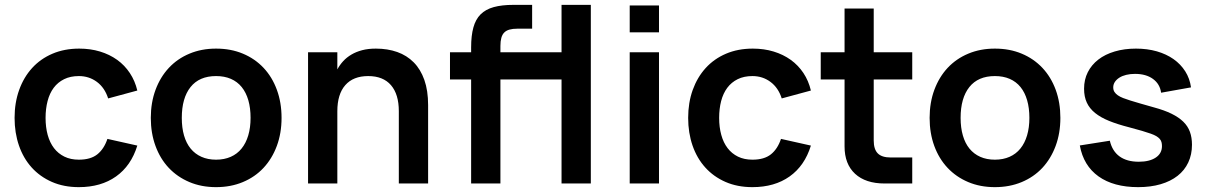

<svg xmlns="http://www.w3.org/2000/svg" viewBox="-20 -755 4964 790"><path d="M304.5 15Q242.5 15 193.5 -6.5Q144.5 -28 110.2 -66Q76 -104 58 -156.2Q40 -208.5 40 -270Q40 -332.5 58.8 -384.8Q77.5 -437 112 -475Q146.5 -513 195.8 -534Q245 -555 306 -555Q352 -555 391.5 -543Q431 -531 462 -508.8Q493 -486.5 514.2 -454.5Q535.5 -422.5 545 -382.5L425 -350Q411 -394 378.8 -418Q346.5 -442 304.5 -442Q269.5 -442 243.8 -429.2Q218 -416.5 201 -393.8Q184 -371 175.8 -339.2Q167.5 -307.5 167.5 -270Q167.5 -231.5 176.2 -199.8Q185 -168 202.2 -145.5Q219.5 -123 245 -110.5Q270.5 -98 304.5 -98Q353 -98 380.5 -120Q408 -142 422 -183.5L545 -156Q519.5 -73 457.5 -29Q395.5 15 304.5 15Z M869 15Q808.5 15 759 -6Q709.5 -27 674.2 -64.5Q639 -102 619.8 -154.5Q600.5 -207 600.5 -270Q600.5 -333 620 -385.5Q639.5 -438 674.8 -475.8Q710 -513.5 759.5 -534.2Q809 -555 869 -555Q930 -555 979.5 -534.2Q1029 -513.5 1064.5 -475.8Q1100 -438 1119.2 -385.5Q1138.5 -333 1138.5 -270Q1138.5 -207 1119 -154.5Q1099.5 -102 1064.2 -64.2Q1029 -26.5 979.2 -5.8Q929.5 15 869 15ZM869 -98Q903 -98 929.5 -109.8Q956 -121.5 974 -143.8Q992 -166 1001.5 -198Q1011 -230 1011 -270Q1011 -310.5 1001.8 -342.5Q992.5 -374.5 974.5 -396.8Q956.5 -419 930 -430.5Q903.5 -442 869 -442Q800 -442 764 -396.8Q728 -351.5 728 -270Q728 -229.5 737.2 -197.5Q746.5 -165.5 764.5 -143.5Q782.5 -121.5 808.8 -109.8Q835 -98 869 -98Z M1621 -297.5Q1621 -367 1588.8 -404.5Q1556.5 -442 1495 -442Q1433.5 -442 1400.8 -404.8Q1368 -367.5 1368 -297.5V0H1247.5V-540H1368V-469.5Q1378 -488 1392.2 -503.5Q1406.5 -519 1426 -530.5Q1445.5 -542 1470.2 -548.5Q1495 -555 1526.5 -555Q1575 -555 1614.5 -541Q1654 -527 1682.2 -498.5Q1710.5 -470 1726 -426.2Q1741.5 -382.5 1741.5 -322.5V0H1621Z M1831.5 -428V-540H1918.5V-560Q1918.5 -608.5 1927.8 -642Q1937 -675.5 1957.5 -696Q1978 -716.5 2011.5 -725.8Q2045 -735 2093.5 -735H2169.5V-637H2109Q2089.5 -637 2076.2 -633.2Q2063 -629.5 2054.8 -621.2Q2046.5 -613 2042.8 -599.2Q2039 -585.5 2039 -566V-540H2290.5V-735H2411V0H2290.5V-428H2039V0H1918.5V-428Z M2571 -622V-732.5H2691.5V-622ZM2571 0V-540H2691.5V0Z M3076 15Q3014 15 2965 -6.5Q2916 -28 2881.8 -66Q2847.5 -104 2829.5 -156.2Q2811.5 -208.5 2811.5 -270Q2811.5 -332.5 2830.2 -384.8Q2849 -437 2883.5 -475Q2918 -513 2967.2 -534Q3016.5 -555 3077.5 -555Q3123.5 -555 3163 -543Q3202.5 -531 3233.5 -508.8Q3264.5 -486.5 3285.8 -454.5Q3307 -422.5 3316.5 -382.5L3196.5 -350Q3182.5 -394 3150.2 -418Q3118 -442 3076 -442Q3041 -442 3015.2 -429.2Q2989.5 -416.5 2972.5 -393.8Q2955.5 -371 2947.2 -339.2Q2939 -307.5 2939 -270Q2939 -231.5 2947.8 -199.8Q2956.5 -168 2973.8 -145.5Q2991 -123 3016.5 -110.5Q3042 -98 3076 -98Q3124.5 -98 3152 -120Q3179.5 -142 3193.5 -183.5L3316.5 -156Q3291 -73 3229 -29Q3167 15 3076 15Z M3357 -540H3455V-720H3575V-540H3733.5V-428H3575V-177Q3575 -140.5 3591.8 -123.8Q3608.5 -107 3645 -107H3733.5V0H3620Q3541.5 0 3498.2 -40Q3455 -80 3455 -152.5V-428H3357Z M4073.5 15Q4013 15 3963.5 -6Q3914 -27 3878.8 -64.5Q3843.5 -102 3824.2 -154.5Q3805 -207 3805 -270Q3805 -333 3824.5 -385.5Q3844 -438 3879.2 -475.8Q3914.5 -513.5 3964 -534.2Q4013.5 -555 4073.5 -555Q4134.5 -555 4184 -534.2Q4233.5 -513.5 4269 -475.8Q4304.5 -438 4323.8 -385.5Q4343 -333 4343 -270Q4343 -207 4323.5 -154.5Q4304 -102 4268.8 -64.2Q4233.5 -26.5 4183.8 -5.8Q4134 15 4073.5 15ZM4073.5 -98Q4107.5 -98 4134 -109.8Q4160.5 -121.5 4178.5 -143.8Q4196.5 -166 4206 -198Q4215.5 -230 4215.5 -270Q4215.5 -310.5 4206.2 -342.5Q4197 -374.5 4179 -396.8Q4161 -419 4134.5 -430.5Q4108 -442 4073.5 -442Q4004.5 -442 3968.5 -396.8Q3932.5 -351.5 3932.5 -270Q3932.5 -229.5 3941.8 -197.5Q3951 -165.5 3969 -143.5Q3987 -121.5 4013.2 -109.8Q4039.5 -98 4073.5 -98Z M4663 15Q4562 15 4500 -29.2Q4438 -73.5 4423 -156.5L4546.5 -176Q4556.5 -133 4586.8 -111.2Q4617 -89.5 4665.5 -89.5Q4709.5 -89.5 4735.2 -106.5Q4761 -123.5 4761 -154Q4761 -163 4759 -170.2Q4757 -177.5 4751.8 -183.5Q4746.5 -189.5 4737.8 -194.8Q4729 -200 4715 -205Q4687.5 -215 4625 -231.5Q4578 -243.5 4543.5 -257.5Q4509 -271.5 4486 -290Q4463 -308.5 4451.8 -332.8Q4440.5 -357 4440.5 -390Q4440.5 -427.5 4455.8 -457.8Q4471 -488 4499 -509.8Q4527 -531.5 4566.5 -543.2Q4606 -555 4654 -555Q4700.5 -555 4739.8 -543.8Q4779 -532.5 4808.5 -511.8Q4838 -491 4856.8 -461.5Q4875.5 -432 4880.5 -395.5L4757.5 -373.5Q4752.5 -409.5 4724 -430.2Q4695.5 -451 4650 -451Q4630.5 -451 4614 -447Q4597.5 -443 4585.8 -435.5Q4574 -428 4567.2 -417.8Q4560.5 -407.5 4560.5 -395.5Q4560.5 -384.5 4565.5 -376.8Q4570.5 -369 4579.5 -362.8Q4588.5 -356.5 4601.5 -351.5Q4614.5 -346.5 4630.5 -341.5Q4648.5 -336 4673 -328.8Q4697.5 -321.5 4728.5 -313Q4771 -301.5 4800.5 -287Q4830 -272.5 4848.8 -254.2Q4867.5 -236 4876 -212.5Q4884.5 -189 4884.5 -159.5Q4884.5 -119 4869.2 -86.5Q4854 -54 4825.2 -31.5Q4796.5 -9 4755.5 3Q4714.5 15 4663 15Z"/></svg>

Font: Vela Sans Bd
Style: Bold
Weight: 700
Designer: Principal design: Mikhail Sharanda - project Manrope.
Design modification: Ravid Balaliev
Foundry: Mikhail Sharanda
Version: Version 1.001